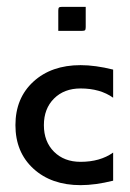

<svg xmlns="http://www.w3.org/2000/svg" viewBox="-20 -535 380 560"><path d="M150 -445V-504Q150 -511 152 -513Q154 -515 161 -515H230V-456Q230 -449 228 -447Q226 -445 219 -445ZM310 -8Q258 5 215 5Q130 5 77.5 -43Q25 -91 25 -170Q25 -249 77.5 -297Q130 -345 215 -345Q258 -345 310 -332V-250Q272 -277 215 -277Q167 -277 137.5 -247.5Q108 -218 108 -170Q108 -122 137.5 -92.5Q167 -63 215 -63Q272 -63 310 -90Z"/></svg>

Font: Glametrix
Style: Bold
Weight: 700
Designer: gluk
Foundry: gluk
Version: Version 0.40